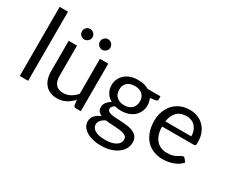

<svg xmlns="http://www.w3.org/2000/svg" viewBox="-134 -1162 2109 1772"><g transform="rotate(30 921.0 -276.5)"><path d="M162.1 -736.3Q162.1 -552.7 162.1 0Q140.6 0 73.2 0Q73.2 -115.2 73.2 -460.9Q73.2 -529.3 73.2 -736.3Q95.7 -736.3 162.1 -736.3Z M723.6 -506.8Q723.6 -379.9 723.6 0Q710 0 669.9 0Q651.4 0 646.5 -18.6Q643.6 -37.1 639.6 -73.2Q606.4 -36.1 565.4 -14.6Q524.4 7.8 471.7 7.8Q429.7 7.8 398.4 -5.9Q366.2 -19.5 344.7 -44.9Q323.2 -69.3 312.5 -105.5Q301.8 -140.6 301.8 -183.6Q301.8 -229.5 301.8 -322.3Q301.8 -368.2 301.8 -506.8Q324.2 -506.8 390.6 -506.8Q390.6 -425.8 390.6 -183.6Q390.6 -126 417 -94.7Q443.4 -63.5 497.1 -63.5Q537.1 -63.5 571.3 -82Q605.5 -100.6 634.8 -133.8Q634.8 -257.8 634.8 -506.8Q656.2 -506.8 723.6 -506.8ZM476.6 -644.5Q476.6 -632.8 471.7 -623Q467.8 -613.3 459 -605.5Q451.2 -597.7 441.4 -593.8Q430.7 -588.9 418.9 -588.9Q408.2 -588.9 398.4 -593.8Q388.7 -597.7 379.9 -605.5Q373 -613.3 368.2 -623Q364.3 -632.8 364.3 -644.5Q364.3 -656.2 368.2 -666Q373 -676.8 379.9 -684.6Q388.7 -692.4 398.4 -697.3Q408.2 -701.2 418.9 -701.2Q430.7 -701.2 441.4 -697.3Q451.2 -692.4 459 -684.6Q467.8 -676.8 471.7 -666Q476.6 -656.2 476.6 -644.5ZM667 -644.5Q667 -632.8 662.1 -623Q658.2 -613.3 649.4 -605.5Q642.6 -597.7 631.8 -593.8Q622.1 -588.9 610.4 -588.9Q598.6 -588.9 588.9 -593.8Q578.1 -597.7 571.3 -605.5Q563.5 -613.3 558.6 -623Q554.7 -632.8 554.7 -644.5Q554.7 -656.2 558.6 -666Q563.5 -676.8 571.3 -684.6Q578.1 -692.4 588.9 -697.3Q598.6 -701.2 610.4 -701.2Q622.1 -701.2 631.8 -697.3Q642.6 -692.4 649.4 -684.6Q658.2 -676.8 662.1 -666Q667 -656.2 667 -644.5Z M1041 -247.1Q1068.4 -247.1 1088.9 -254.9Q1109.4 -262.7 1123 -276.4Q1136.7 -289.1 1143.6 -308.6Q1151.4 -327.1 1151.4 -349.6Q1151.4 -396.5 1123 -423.8Q1094.7 -451.2 1041 -451.2Q987.3 -451.2 959 -423.8Q930.7 -396.5 930.7 -349.6Q930.7 -327.1 937.5 -308.6Q945.3 -289.1 959 -276.4Q972.7 -262.7 993.2 -254.9Q1013.7 -247.1 1041 -247.1ZM1201.2 27.3Q1201.2 8.8 1191.4 -2.9Q1180.7 -13.7 1162.1 -20.5Q1144.5 -27.3 1121.1 -29.3Q1097.7 -32.2 1071.3 -34.2Q1045.9 -35.2 1018.6 -37.1Q991.2 -38.1 966.8 -42Q938.5 -29.3 920.9 -8.8Q903.3 10.7 903.3 37.1Q903.3 53.7 912.1 68.4Q920.9 84 938.5 93.8Q956.1 105.5 983.4 111.3Q1010.7 117.2 1047.9 117.2Q1084 117.2 1112.3 111.3Q1140.6 104.5 1160.2 92.8Q1180.7 80.1 1191.4 64.5Q1201.2 47.9 1201.2 27.3ZM1292 -486.3Q1292 -478.5 1292 -453.1Q1292 -436.5 1270.5 -432.6Q1252 -429.7 1213.9 -424.8Q1230.5 -391.6 1230.5 -351.6Q1230.5 -315.4 1215.8 -285.2Q1202.1 -254.9 1176.8 -233.4Q1152.3 -211.9 1117.2 -200.2Q1082 -188.5 1041 -188.5Q1005.9 -188.5 973.6 -197.3Q958 -186.5 949.2 -175.8Q941.4 -164.1 941.4 -153.3Q941.4 -134.8 956.1 -126Q970.7 -116.2 994.1 -112.3Q1018.6 -108.4 1048.8 -107.4Q1080.1 -106.4 1112.3 -103.5Q1144.5 -101.6 1174.8 -96.7Q1206.1 -90.8 1229.5 -78.1Q1253.9 -66.4 1268.6 -43.9Q1283.2 -22.5 1283.2 12.7Q1283.2 45.9 1267.6 76.2Q1251 106.4 1220.7 129.9Q1190.4 154.3 1145.5 168Q1101.6 182.6 1045.9 182.6Q990.2 182.6 949.2 171.9Q907.2 160.2 879.9 141.6Q852.5 123 838.9 99.6Q825.2 75.2 825.2 48.8Q825.2 10.7 848.6 -14.6Q872.1 -41 913.1 -56.6Q890.6 -66.4 877 -83Q864.3 -99.6 864.3 -128.9Q864.3 -139.6 868.2 -151.4Q872.1 -163.1 879.9 -174.8Q888.7 -186.5 900.4 -197.3Q912.1 -207 928.7 -215.8Q890.6 -236.3 870.1 -271.5Q848.6 -305.7 848.6 -351.6Q848.6 -388.7 863.3 -418.9Q877.9 -449.2 903.3 -470.7Q928.7 -492.2 963.9 -503.9Q999 -514.6 1041 -514.6Q1074.2 -514.6 1102.5 -507.8Q1130.9 -501 1154.3 -486.3Q1200.2 -486.3 1292 -486.3Z M1722.7 -308.6Q1722.7 -339.8 1713.9 -365.2Q1705.1 -390.6 1688.5 -409.2Q1671.9 -428.7 1648.4 -438.5Q1624 -449.2 1593.8 -449.2Q1529.3 -449.2 1492.2 -412.1Q1455.1 -374 1446.3 -308.6Q1538.1 -308.6 1722.7 -308.6ZM1794.9 -71.3Q1778.3 -50.8 1755.9 -36.1Q1732.4 -21.5 1706.1 -11.7Q1679.7 -2.9 1652.3 2Q1624 6.8 1596.7 6.8Q1543.9 6.8 1500 -10.7Q1455.1 -28.3 1422.9 -62.5Q1390.6 -96.7 1373 -147.5Q1354.5 -198.2 1354.5 -263.7Q1354.5 -316.4 1371.1 -362.3Q1387.7 -408.2 1418 -442.4Q1448.2 -475.6 1492.2 -495.1Q1536.1 -514.6 1591.8 -514.6Q1636.7 -514.6 1675.8 -499Q1714.8 -484.4 1742.2 -455.1Q1770.5 -426.8 1787.1 -383.8Q1802.7 -341.8 1802.7 -288.1Q1802.7 -266.6 1798.8 -259.8Q1793.9 -252.9 1781.2 -252.9Q1668.9 -252.9 1443.4 -252.9Q1444.3 -205.1 1456.1 -169.9Q1467.8 -133.8 1489.3 -110.4Q1509.8 -86.9 1539.1 -75.2Q1568.4 -63.5 1603.5 -63.5Q1637.7 -63.5 1662.1 -70.3Q1685.5 -78.1 1703.1 -87.9Q1720.7 -96.7 1732.4 -104.5Q1744.1 -112.3 1752.9 -112.3Q1763.7 -112.3 1769.5 -103.5Q1778.3 -92.8 1794.9 -71.3Z"/></g></svg>

Font: Lato
Style: Regular
Weight: 400
Designer: Lukasz Dziedzic with Adam Twardoch and Botio Nikoltchev
Version: Version 2.015; 2015-08-06; http://www.latofonts.com/